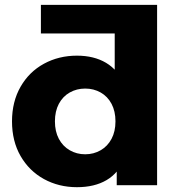

<svg xmlns="http://www.w3.org/2000/svg" viewBox="-20 -762 733 790"><path d="M29.4 -262.7Q29.4 -343.7 64.7 -405.2Q100 -466.7 160.9 -499.8Q221.9 -533 296.6 -533Q366.5 -533 416.2 -503.6Q465.9 -474.1 492.1 -413.7Q518.3 -353.3 518.3 -262.4Q518.3 -169.9 493.2 -110Q468 -50.1 418.4 -20.9Q368.9 8.2 296.6 8.2Q221.9 8.2 160.9 -25.2Q100 -58.7 64.7 -119.9Q29.4 -181.1 29.4 -262.7ZM455.1 -262.7Q455.1 -304.1 439 -334.7Q422.8 -365.2 394.2 -381.4Q365.6 -397.6 330.6 -397.6Q295.5 -397.6 266.9 -381.4Q238.3 -365.2 222.1 -334.7Q206 -304.1 206 -262.7Q206 -221.2 222.1 -190.8Q238.3 -160.3 266.9 -143.8Q295.5 -127.2 330.6 -127.2Q365.6 -127.2 394.2 -143.8Q422.8 -160.3 439 -190.8Q455.1 -221.2 455.1 -262.7ZM460.3 -100.7 462 -270.9 452 -441.1V-742H626.4V0H460.3ZM148.3 -742H626.4L452.6 -624.2H148.3Z"/></svg>

Font: iiserrat Thin
Style: Regular
Weight: 100
Designer: Akira Ohta
Foundry: Akira Ohta
Version: Version 1.200;Glyphs 3.3.1 (3343)